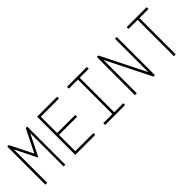

<svg xmlns="http://www.w3.org/2000/svg" viewBox="118 -1520 2374 2374"><g transform="rotate(-45 1305.0 -333.5)"><path d="M119 0H87V-667H113L262 -369L411 -667H436V0H405V-584L262 -298L119 -584Z M641 -635V-349H958V-317H641V-32H958V0H609V-667H958V-635Z M1322 -635V-32H1480V0H1131V-32H1290V-635H1131V-667H1480V-635Z M1971 -667H2002V0H1977L1685 -584V0H1653V-667H1679L1971 -83Z M2524 -667V-635H2366V0H2334V-635H2175V-667Z"/></g></svg>

Font: Zector
Style: Regular
Weight: 400
Designer: GGBot
Version: 0.72